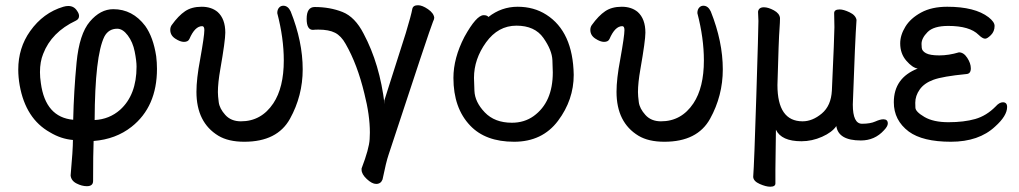

<svg xmlns="http://www.w3.org/2000/svg" viewBox="-20 -518 3897 734"><path d="M341.8 -59.1Q397.9 -62 439 -98.1Q502 -154.8 502 -263.2Q502 -285.2 494.9 -321Q487.8 -356.9 468.5 -382.6Q449.2 -408.2 428.2 -408.2Q395 -408.2 378.9 -377.9Q342.8 -304.2 341.8 -59.1ZM312 193.8Q293 193.8 272.5 183.3Q252 172.9 250 152.8Q258.8 55.2 258.8 17.1Q212.9 13.2 170.9 -12.2Q78.1 -64 55.2 -191.9Q49.8 -223.1 49.8 -252Q49.8 -335 95.2 -398.9Q145 -469.2 222.2 -492.2Q231.9 -495.1 241.2 -495.1Q263.2 -495.1 274.9 -476.1Q282.2 -465.8 282.2 -457Q282.2 -444.8 270 -439Q176.8 -395 145 -312Q132.8 -282.2 132.8 -242.2Q132.8 -222.2 136.2 -200.2Q153.8 -69.8 259.8 -60.1Q262.2 -168.9 272.7 -278.6Q283.2 -388.2 323.5 -435.5Q363.8 -482.9 413.1 -482.9Q486.8 -482.9 535.2 -418.9Q565.9 -376 577.1 -303.2Q580.1 -278.8 580.1 -254.9Q580.1 -109.9 482.9 -33.2Q422.9 14.2 337.9 21Q335.9 68.8 335.9 173.8Q335.9 193.8 312 193.8Z M914.1 23.9Q853 23.9 814.9 1Q731 -49.8 731 -167Q731 -216.8 745.1 -291Q761.2 -380.9 761.2 -402.8Q761.2 -418 752.9 -418Q725.1 -418 704.1 -369.1Q699.2 -357.9 683.1 -357.9Q668.9 -357.9 649.9 -370.4Q630.9 -382.8 630.9 -403.8Q630.9 -414.1 636.2 -421.9Q662.1 -458 687.5 -475.1Q712.9 -492.2 751 -492.2Q788.1 -492.2 812 -472.2Q841.3 -445.8 841.3 -393.1Q841.3 -362.8 822.3 -253.9Q813 -201.2 813 -166Q813 -151.9 816.2 -127.4Q819.3 -103 841.3 -78.6Q863.3 -54.2 900.9 -54.2Q979 -54.2 1024.9 -123Q1064.9 -183.1 1064.9 -287.1Q1064.9 -372.1 1040 -467.8Q1040 -481 1046.6 -488.5Q1053.2 -496.1 1063 -496.1Q1081.1 -496.1 1091.3 -474.1Q1137.2 -358.9 1137.2 -252.9Q1137.2 -151.9 1088.6 -64Q1040 23.9 914.1 23.9Z M1418 185.1Q1402.3 185.1 1382.3 166.5Q1362.3 147.9 1362.3 130.9V126Q1391.1 50.8 1393.1 14.2L1394 -11.2Q1394 -78.1 1373 -160.2Q1346.2 -272 1301.3 -350.1Q1284.2 -380.9 1260.7 -392.8Q1237.3 -404.8 1197.3 -404.8Q1184.1 -404.8 1176.3 -403.8Q1152.3 -403.8 1152.3 -445.8Q1152.3 -491.2 1183.1 -491.2Q1241.2 -491.2 1289.3 -472.2Q1337.4 -453.1 1370.1 -389.2Q1432.1 -272.9 1450.2 -119.1L1449.2 -133.8L1531.2 -391.1Q1552.2 -460.9 1556.2 -483.9Q1559.1 -498 1578.1 -498Q1594.2 -498 1616.2 -482.9Q1638.2 -467.8 1640.1 -450.2Q1640.1 -444.8 1635.3 -435.1Q1623 -405.8 1465.3 74.2Q1456.1 101.1 1442.4 168Q1436 185.1 1418 185.1Z M1937 -48.8Q1984.4 -48.8 2020 -74.2Q2093.3 -127 2093.3 -241.2Q2093.3 -249 2091.8 -287.6Q2090.3 -326.2 2057.4 -373Q2024.4 -419.9 1954.3 -419.9Q1884.3 -419.9 1838.1 -356Q1792 -292 1792 -220.2Q1792 -213.9 1793.7 -170.9Q1795.4 -127.9 1833.3 -88.4Q1871.1 -48.8 1937 -48.8ZM1945.3 23.9Q1835.9 23.9 1777.3 -38.1Q1713.4 -105 1713.4 -220.2Q1713.4 -295.9 1755.4 -377Q1801.3 -460 1829.1 -460Q1842.3 -460 1847.2 -453.1Q1897 -492.2 1959 -492.2Q2021 -492.2 2068.4 -461.9Q2170.4 -397 2173.3 -231.9Q2173.3 -136.2 2113.3 -56.2Q2053.2 23.9 1945.3 23.9Z M2520 23.9Q2459 23.9 2420.9 1Q2336.9 -49.8 2336.9 -167Q2336.9 -216.8 2351.1 -291Q2367.2 -380.9 2367.2 -402.8Q2367.2 -418 2358.9 -418Q2331.1 -418 2310.1 -369.1Q2305.2 -357.9 2289.1 -357.9Q2274.9 -357.9 2255.9 -370.4Q2236.8 -382.8 2236.8 -403.8Q2236.8 -414.1 2242.2 -421.9Q2268.1 -458 2293.5 -475.1Q2318.8 -492.2 2356.9 -492.2Q2394 -492.2 2418 -472.2Q2447.3 -445.8 2447.3 -393.1Q2447.3 -362.8 2428.2 -253.9Q2418.9 -201.2 2418.9 -166Q2418.9 -151.9 2422.1 -127.4Q2425.3 -103 2447.3 -78.6Q2469.2 -54.2 2506.8 -54.2Q2585 -54.2 2630.9 -123Q2670.9 -183.1 2670.9 -287.1Q2670.9 -372.1 2646 -467.8Q2646 -481 2652.6 -488.5Q2659.2 -496.1 2668.9 -496.1Q2687 -496.1 2697.3 -474.1Q2743.2 -358.9 2743.2 -252.9Q2743.2 -151.9 2694.6 -64Q2646 23.9 2520 23.9Z M2924.3 195.8Q2908.2 195.8 2884.3 185.3Q2860.4 174.8 2859.4 158.2Q2863.3 107.9 2871.3 -150.1Q2879.4 -408.2 2879.4 -438L2877.9 -473.1Q2880.4 -490.2 2900.4 -490.2Q2917 -490.2 2938.5 -478.5Q2960 -466.8 2961.9 -449.2Q2961.9 -433.1 2960 -407.2Q2957 -373 2952.1 -192.9Q2952.1 -54.2 3048.3 -54.2Q3085.9 -54.2 3121.6 -84Q3157.2 -113.8 3160.2 -171.9Q3169.9 -383.8 3169.9 -414.1L3168.9 -467.8Q3168.9 -481.9 3189.9 -481.9Q3205.1 -481.9 3228 -470.9Q3251 -460 3254.4 -441.9Q3249 -367.2 3240.2 -118.2Q3240.2 -44.9 3275.4 -44.9Q3307.1 -44.9 3326.2 -53.5Q3345.2 -62 3356.9 -62Q3374 -62 3374 -45.9Q3374 -35.2 3359.4 -20Q3324.2 19 3271 19Q3185.1 19 3177.2 -36.1Q3161.1 -12.2 3122.6 4.9Q3084 22 3043.9 22Q2967.3 22 2946.3 -22L2944.3 129.9V183.1Q2944.3 195.8 2924.3 195.8Z M3615.2 23.9Q3507.3 23.9 3454.1 -15.1Q3397 -58.1 3397 -127Q3397 -220.2 3488.3 -255.9Q3468.3 -258.8 3444.8 -285.9Q3421.4 -313 3421.4 -352.1Q3421.4 -383.8 3441.2 -416Q3460.9 -448.2 3501.5 -470.2Q3542 -492.2 3601.1 -492.2Q3707 -492.2 3759.3 -452.1Q3782.2 -434.1 3782.2 -418.9Q3782.2 -397.9 3768.3 -384Q3754.4 -370.1 3746.1 -370.1Q3736.3 -370.1 3721.2 -384.8Q3687 -418.9 3605 -418.9Q3549.3 -418.9 3526.1 -395.5Q3502.9 -372.1 3502.9 -350.1Q3502.9 -348.1 3503.7 -335.7Q3504.4 -323.2 3519.8 -314.7Q3535.2 -306.2 3571 -306.2Q3606.9 -306.2 3646 -317.9Q3664.1 -317.9 3677.7 -296.9Q3691.4 -275.9 3691.4 -256.8Q3691.4 -235.8 3674.3 -234.9Q3584 -226.1 3548.6 -213.1Q3513.2 -200.2 3496.1 -176Q3479 -151.9 3479 -125Q3479 -122.1 3479.5 -106.4Q3480 -90.8 3514.2 -70.8Q3548.3 -50.8 3606 -50.8Q3665 -50.8 3708 -63Q3751 -75.2 3786.1 -110.8Q3800.3 -127 3814 -127Q3830.1 -127 3830.1 -108.9Q3830.1 -75.2 3784.2 -34.2Q3722.2 23.9 3615.2 23.9Z"/></svg>

Font: LXGW WenKai Screen
Style: Regular
Weight: 400
Designer: LXGW / Fontworks Inc.
Foundry: LXGW / Fontworks Inc.
Version: Version 1.510;January 18,2025